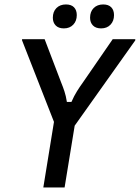

<svg xmlns="http://www.w3.org/2000/svg" viewBox="-20 -822 613 842"><path d="M170 0 216.7 -287.5 76.7 -645V-650H175.8L248.3 -460Q255.8 -441.7 262.5 -421.7Q269.2 -401.7 273.3 -375H293.3Q305 -401.7 317.5 -421.7Q330 -441.7 343.3 -460L474.2 -650H573.3V-645L307.5 -270.8L263.3 0ZM260 -697.5Q236.7 -697.5 224.2 -710.4Q211.7 -723.3 211.7 -744.2Q211.7 -770.8 227.5 -786.7Q243.3 -802.5 269.2 -802.5Q292.5 -802.5 304.6 -790Q316.7 -777.5 316.7 -755.8Q316.7 -730 301.2 -713.8Q285.8 -697.5 260 -697.5ZM423.3 -697.5Q400 -697.5 387.5 -710.4Q375 -723.3 375 -744.2Q375 -770.8 390.8 -786.7Q406.7 -802.5 432.5 -802.5Q455.8 -802.5 467.9 -790Q480 -777.5 480 -755.8Q480 -730 464.6 -713.8Q449.2 -697.5 423.3 -697.5Z"/></svg>

Font: Familjen Grotesk GF
Style: Italic
Weight: 400
Designer: Anders Wikstroem, Jonas Baeckman, Matilda Gysing, Kristian Moeller
Foundry: Familjen STHML AB
Version: Version 2.000; Beta; Release 4; Build 6